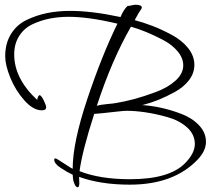

<svg xmlns="http://www.w3.org/2000/svg" viewBox="-20 -712 900 811"><path d="M315 61Q315 79 308 79Q301 79 295.5 67Q290 55 288.5 44Q287 33 287 26Q263 15 236 -3Q209 -21 209 -37Q209 -43 214 -43Q217 -43 232 -33.5Q247 -24 264.5 -12.5Q282 -1 287 1Q287 -109 348.5 -293Q410 -477 476 -612Q355 -641 270 -641Q228 -641 190 -633.5Q152 -626 117 -609.5Q82 -593 61 -560Q40 -527 40 -482Q40 -380 137 -290Q141 -310 147 -310Q154 -310 164.5 -288.5Q175 -267 175 -259Q175 -246 157 -246Q120 -246 82.5 -288.5Q45 -331 23.5 -384Q2 -437 2 -474Q2 -529 26.5 -568.5Q51 -608 93 -628Q135 -648 180 -657Q225 -666 276 -666Q368 -666 489 -640Q503 -673 519 -687Q520 -687 521 -687Q525 -687 530 -688Q535 -689 541 -690.5Q547 -692 551 -692Q579 -692 579 -680Q579 -679 578.5 -678Q578 -677 578 -676Q567 -661 549 -627Q586 -617 624 -602.5Q662 -588 705 -565Q748 -542 774.5 -509Q801 -476 801 -438Q801 -403 778.5 -373.5Q756 -344 718.5 -323.5Q681 -303 648.5 -290Q616 -277 581 -268Q617 -266 659 -257Q701 -248 746 -231Q791 -214 820.5 -183Q850 -152 850 -113Q850 -75 815 -38Q714 68 528 68Q405 68 314 35Q314 39 314.5 47.5Q315 56 315 61ZM754 -436Q754 -467 730 -495.5Q706 -524 667.5 -544Q629 -564 597 -577Q565 -590 534 -599H533Q452 -458 389 -265Q405 -270 433.5 -272.5Q462 -275 471 -277Q507 -283 546.5 -293.5Q586 -304 637.5 -323Q689 -342 721.5 -371.5Q754 -401 754 -436ZM515 -244Q504 -244 473 -240.5Q442 -237 413.5 -234Q385 -231 379 -231Q378 -231 378 -231Q327 -73 316 11Q402 45 529 45Q695 45 761 -22Q803 -64 803 -104Q803 -144 770.5 -173.5Q738 -203 688.5 -217Q639 -231 595 -237.5Q551 -244 515 -244Z"/></svg>

Font: Bilbo Swash Caps
Style: Regular
Weight: 400
Designer: Robert E. Leuschke
Foundry: Robert E. Leuschke
Version: Version 1.003